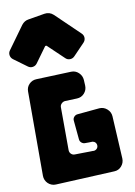

<svg xmlns="http://www.w3.org/2000/svg" viewBox="-150 -1216 909 1291"><g transform="rotate(-10 304.0 -570.5)"><path d="M124 2Q109 3 95 -2.5Q81 -8 70.5 -18Q60 -28 54 -41.5Q48 -55 48 -70V-647Q48 -676 68 -696.5Q88 -717 117 -718L356 -727Q386 -728 407.5 -707.5Q429 -687 431 -658L433 -618Q434 -588 414 -566Q394 -544 364 -543L282 -540Q268 -539 257.5 -528.5Q247 -518 247 -504L248 -211Q248 -195 259 -184.5Q270 -174 286 -175Q320 -175 346 -176Q369 -176 387.5 -176.5Q406 -177 407 -177Q420 -175 430.5 -182.5Q441 -190 443 -202Q445 -215 438 -225.5Q431 -236 418 -238Q417 -239 415 -239Q414 -239 407 -238.5Q400 -238 391 -238H368Q353 -237 341.5 -246.5Q330 -256 329 -271L317 -399Q315 -414 325 -425.5Q335 -437 350 -438L500 -452Q530 -454 553 -434Q576 -414 578 -384L594 -92Q595 -63 575.5 -40.5Q556 -18 526 -17ZM138 -822Q127 -807 109 -804Q91 -801 76 -812L-14 -878Q-29 -889 -32 -907Q-35 -925 -24 -940L88 -1095Q107 -1119 134 -1123L247 -1142Q282 -1148 309 -1123L470 -968Q484 -955 484.5 -937Q485 -919 472 -905L396 -826Q383 -812 364.5 -811.5Q346 -811 333 -824L227 -925Q224 -929 219 -928.5Q214 -928 212 -924Z"/></g></svg>

Font: d puntillas B to tiptoe
Style: Regular
Weight: 400
Designer: deFharo
Foundry: deFharo.com
Version: Version 1.001 2012